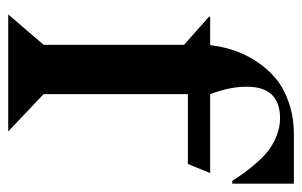

<svg xmlns="http://www.w3.org/2000/svg" viewBox="-154 -580 735 467"><g transform="rotate(90 213.5 -346.5)"><path d="M426.8 -693.8V-543.9H419.9Q408.2 -562 399.9 -573.5Q391.6 -585 375.7 -603.3Q359.9 -621.6 345.2 -632.6Q330.6 -643.6 309.8 -651.9Q289.1 -660.2 268.1 -660.2Q190.9 -660.2 190.9 -579.1Q190.9 -538.1 209 -490.2H400.9L378.9 -436H209V-85L299.8 1H15.1L88.9 -85V-426.8L19 -488.8L23.9 -486.8L19 -490.2H89.8Q93.3 -520.5 102.8 -548.6Q112.3 -576.7 129.9 -603.5Q147.5 -630.4 171.4 -650.1Q195.3 -669.9 230.5 -681.9Q265.6 -693.8 307.1 -693.8Z"/></g></svg>

Font: Bluu Next
Style: Bold
Weight: 700
Designer: Jean-Baptiste Morizot, Igor Stepanchenko (Cyrillic)
Foundry: Igor Stepanchenko
Version: Version 1.005